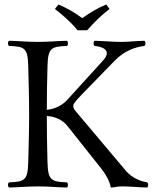

<svg xmlns="http://www.w3.org/2000/svg" viewBox="-20 -832 686 857"><path d="M192 -109C190 -189 189 -235 189 -314C224 -313 259 -297 280 -271L437 -73C457 -47 471 -17 473 -1C473 2 474 5 478 5C498 4 496 0 526 0C565 0 590 4 637 5C643 -1 643 -12 637 -18C619 -21 573 -31 539 -73L320 -333C312 -342 307 -350 307 -358C307 -365 308 -372 342 -407L489 -558C535 -607 585 -622 625 -627C631 -633 631 -644 625 -650C578 -649 560 -645 520 -645C480 -645 449 -649 402 -650C396 -644 396 -633 402 -627C438 -624 481 -607 440 -562L280 -386C259 -363 226 -345 189 -342C189 -412 190 -460 192 -536C194 -619 209 -624 279 -627C285 -633 285 -644 279 -650C230 -649 199 -645 148 -645C98 -645 70 -649 20 -650C14 -644 14 -633 20 -627C90 -624 104 -619 106 -536C108 -453 110 -404 110 -321C110 -238 108 -192 106 -109C104 -26 90 -21 20 -18C14 -12 14 -1 20 5C69 4 99 0 150 0C200 0 229 4 279 5C285 -1 285 -12 279 -18C209 -21 194 -26 192 -109ZM326 -697H369C399 -731 431 -763 469 -792L454 -812C416 -796 384 -777 347 -751C314 -776 280 -795 241 -812L225 -792C261 -764 296 -734 326 -697Z"/></svg>

Font: Libertinus Serif Display
Style: Regular
Weight: 400
Designer: Philipp H. Poll, Khaled Hosny
Foundry: Caleb Maclennan
Version: Version 7.050;RELEASE